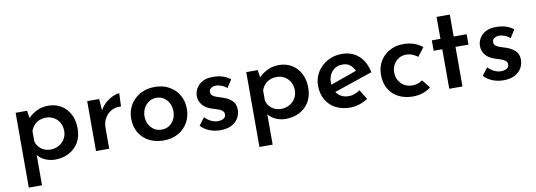

<svg xmlns="http://www.w3.org/2000/svg" viewBox="-61 -1004 4474 1602"><g transform="rotate(-10 2176.5 -203.0)"><path d="M334 11Q292 11 252.5 -6Q213 -23 189 -54V203H77V-431H174L184 -368Q215 -400 258 -421Q301 -442 355 -442Q415 -442 462 -414Q509 -386 536.5 -334.5Q564 -283 564 -213Q564 -143 534 -93Q504 -43 452 -16Q400 11 334 11ZM312 -78Q349 -78 380.5 -95Q412 -112 431 -142.5Q450 -173 450 -211Q450 -251 432.5 -282Q415 -313 385.5 -330Q356 -347 320 -347Q270 -347 236.5 -322.5Q203 -298 189 -256V-171Q198 -130 232 -104Q266 -78 312 -78Z M783 -423 791 -325Q809 -361 840 -387.5Q871 -414 903.5 -428Q936 -442 957 -442L952 -330Q904 -334 868.5 -313Q833 -292 813.5 -256.5Q794 -221 794 -182V0H682V-423Z M1018 -216Q1018 -280 1048.5 -331Q1079 -382 1132.5 -412Q1186 -442 1256 -442Q1327 -442 1379.5 -412Q1432 -382 1461 -331Q1490 -280 1490 -216Q1490 -152 1461 -100.5Q1432 -49 1379 -19Q1326 11 1255 11Q1186 11 1132.5 -16.5Q1079 -44 1048.5 -95Q1018 -146 1018 -216ZM1131 -215Q1131 -177 1147 -146.5Q1163 -116 1190.5 -98.5Q1218 -81 1253 -81Q1308 -81 1342 -119.5Q1376 -158 1376 -215Q1376 -272 1342 -311Q1308 -350 1253 -350Q1218 -350 1190.5 -331.5Q1163 -313 1147 -282.5Q1131 -252 1131 -215Z M1735 9Q1687 9 1643.5 -8Q1600 -25 1570 -58L1618 -121Q1646 -94 1673.5 -81.5Q1701 -69 1726 -69Q1754 -69 1774.5 -79.5Q1795 -90 1795 -115Q1795 -135 1781 -146.5Q1767 -158 1745 -165.5Q1723 -173 1699 -180Q1644 -197 1617 -230Q1590 -263 1590 -306Q1590 -339 1607 -369.5Q1624 -400 1658.5 -420Q1693 -440 1747 -440Q1794 -440 1830 -429Q1866 -418 1897 -394L1854 -327Q1836 -344 1811.5 -353.5Q1787 -363 1767 -364Q1740 -365 1722 -353Q1704 -341 1704 -321Q1703 -301 1717.5 -289Q1732 -277 1755 -270Q1778 -263 1801 -255Q1847 -240 1877 -212.5Q1907 -185 1907 -136Q1907 -97 1888 -64Q1869 -31 1831 -11Q1793 9 1735 9Z M2288 11Q2246 11 2206.5 -6Q2167 -23 2143 -54V203H2031V-431H2128L2138 -368Q2169 -400 2212 -421Q2255 -442 2309 -442Q2369 -442 2416 -414Q2463 -386 2490.5 -334.5Q2518 -283 2518 -213Q2518 -143 2488 -93Q2458 -43 2406 -16Q2354 11 2288 11ZM2266 -78Q2303 -78 2334.5 -95Q2366 -112 2385 -142.5Q2404 -173 2404 -211Q2404 -251 2386.5 -282Q2369 -313 2339.5 -330Q2310 -347 2274 -347Q2224 -347 2190.5 -322.5Q2157 -298 2143 -256V-171Q2152 -130 2186 -104Q2220 -78 2266 -78Z M2838 11Q2763 11 2710 -18Q2657 -47 2629 -98.5Q2601 -150 2601 -215Q2601 -278 2633 -329.5Q2665 -381 2719 -411.5Q2773 -442 2840 -442Q2927 -442 2983.5 -391.5Q3040 -341 3059 -249L2734 -139Q2770 -85 2840 -85Q2866 -85 2889.5 -94Q2913 -103 2935 -118L2986 -35Q2952 -14 2913 -1.5Q2874 11 2838 11ZM2711 -221Q2711 -213 2712 -204L2934 -283Q2922 -311 2898 -332.5Q2874 -354 2831 -354Q2778 -354 2744.5 -317Q2711 -280 2711 -221Z M3519 -39Q3491 -16 3450.5 -2.5Q3410 11 3369 11Q3299 11 3246 -16Q3193 -43 3163.5 -93Q3134 -143 3134 -212Q3134 -281 3165.5 -331Q3197 -381 3248 -407.5Q3299 -434 3358 -434Q3411 -434 3452 -419.5Q3493 -405 3523 -380L3467 -307Q3451 -320 3425.5 -331.5Q3400 -343 3368 -343Q3334 -343 3306.5 -326Q3279 -309 3262.5 -279.5Q3246 -250 3246 -212Q3246 -158 3283 -119.5Q3320 -81 3379 -81Q3428 -81 3463 -109Z M3675 -609H3787V-423H3897V-335H3787V0H3675V-335H3602V-423H3675Z M4134 9Q4086 9 4042.5 -8Q3999 -25 3969 -58L4017 -121Q4045 -94 4072.5 -81.5Q4100 -69 4125 -69Q4153 -69 4173.5 -79.5Q4194 -90 4194 -115Q4194 -135 4180 -146.5Q4166 -158 4144 -165.5Q4122 -173 4098 -180Q4043 -197 4016 -230Q3989 -263 3989 -306Q3989 -339 4006 -369.5Q4023 -400 4057.5 -420Q4092 -440 4146 -440Q4193 -440 4229 -429Q4265 -418 4296 -394L4253 -327Q4235 -344 4210.5 -353.5Q4186 -363 4166 -364Q4139 -365 4121 -353Q4103 -341 4103 -321Q4102 -301 4116.5 -289Q4131 -277 4154 -270Q4177 -263 4200 -255Q4246 -240 4276 -212.5Q4306 -185 4306 -136Q4306 -97 4287 -64Q4268 -31 4230 -11Q4192 9 4134 9Z"/></g></svg>

Font: Synthetic SemiBold
Style: Regular
Weight: 600
Designer: Santiago Orozco
Foundry: Typemade
Version: Version 2.000; ttfautohint (v1.8.4.7-5d5b)